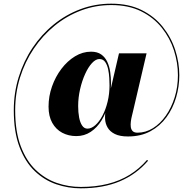

<svg xmlns="http://www.w3.org/2000/svg" viewBox="-20 -810 1050 1044"><path d="M419 214Q350.5 214 285.5 191.8Q220.5 169.5 168.5 119.8Q116.5 70 85.8 -11.5Q55 -93 55 -211Q55 -305 81.8 -391.2Q108.5 -477.5 157 -550Q205.5 -622.5 271.8 -676.5Q338 -730.5 417.5 -760.2Q497 -790 585 -790Q680 -790 749.8 -755.5Q819.5 -721 865 -664Q910.5 -607 932.8 -538.2Q955 -469.5 955 -401Q955 -339.5 937.5 -280Q920 -220.5 885.2 -172.8Q850.5 -125 798.2 -96.5Q746 -68 676 -68Q631.5 -68 604.8 -81.2Q578 -94.5 565.5 -115.8Q553 -137 551.5 -162Q550 -187 555 -210L627 -520H777L703 -203.5Q701 -194 697.2 -179.5Q693.5 -165 691.5 -149.2Q689.5 -133.5 691.2 -119.5Q693 -105.5 701.5 -97Q710 -88.5 728 -88.5Q772 -88.5 811.5 -113Q851 -137.5 881.5 -180.8Q912 -224 929.8 -280.8Q947.5 -337.5 947.5 -401Q947.5 -468.5 926 -535.8Q904.5 -603 859.8 -659Q815 -715 746.8 -748.8Q678.5 -782.5 585 -782.5Q499 -782.5 420.8 -753Q342.5 -723.5 277.2 -670.2Q212 -617 163.8 -545.5Q115.5 -474 89 -388.8Q62.5 -303.5 62.5 -211Q62.5 -95 92.8 -15Q123 65 174 113.8Q225 162.5 288.5 184.5Q352 206.5 419 206.5Q499.5 206.5 565.5 190Q631.5 173.5 684.5 140.8Q737.5 108 779.5 59.5L785 64Q722 137.5 631.8 175.8Q541.5 214 419 214ZM395 -70Q352.5 -70 318.2 -88.2Q284 -106.5 264 -142.2Q244 -178 244 -230Q244 -286.5 262.8 -339.8Q281.5 -393 314 -435.8Q346.5 -478.5 388 -503.8Q429.5 -529 475 -529Q509 -529 530.2 -514Q551.5 -499 563.2 -474Q575 -449 579.2 -418.8Q583.5 -388.5 583.5 -357.5Q583.5 -300 570.2 -248Q557 -196 532.5 -156Q508 -116 473.2 -93Q438.5 -70 395 -70ZM455.5 -110.5Q477 -110.5 498.5 -129.5Q520 -148.5 537.5 -181.8Q555 -215 565.2 -257.2Q575.5 -299.5 575.5 -346Q575.5 -362 574.2 -385.8Q573 -409.5 568 -433.2Q563 -457 551.8 -473Q540.5 -489 520.5 -489Q500.5 -489 480 -466.8Q459.5 -444.5 442.8 -407.5Q426 -370.5 415.5 -325Q405 -279.5 405 -233Q405 -199.5 410.2 -171.5Q415.5 -143.5 426.8 -127Q438 -110.5 455.5 -110.5Z"/></svg>

Font: Bodoni Moda 28pt
Style: Bold
Weight: 700
Designer: Owen Earl
Foundry: indestructible type
Version: Version 2.005